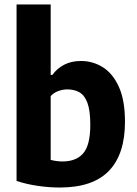

<svg xmlns="http://www.w3.org/2000/svg" viewBox="-20 -828 610 858"><path d="M247 10Q199 10 148 2.5Q97 -5 54 -19.5V-808H206.5V-493H214Q234.5 -522 266.8 -538.8Q299 -555.5 342 -555.5Q394.5 -555.5 439.2 -527.8Q484 -500 511.2 -440Q538.5 -380 538.5 -283.5Q538.5 -139 466.8 -64.5Q395 10 247 10ZM259.5 -106.5Q320.5 -106.5 352 -143Q383.5 -179.5 383.5 -270.5Q383.5 -333.5 370.8 -368Q358 -402.5 335 -415.5Q312 -428.5 281 -428.5Q261 -428.5 240.8 -421.2Q220.5 -414 206.5 -398.5V-113.5Q217.5 -110.5 231.5 -108.5Q245.5 -106.5 259.5 -106.5Z"/></svg>

Font: Encode Sans SemiCondensed
Style: Bold
Weight: 700
Width: 4
Designer: Multiple Designers
Foundry: Impallari Type
Version: Version 3.002